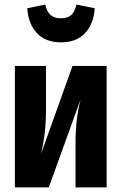

<svg xmlns="http://www.w3.org/2000/svg" viewBox="-20 -819 531 839"><path d="M446 0H310V-191Q310 -251 315.5 -295.5Q321 -340 332 -384L193 0H45V-531H181V-338Q181 -236 159 -146L297 -531H446ZM99 -783 178 -799Q185 -767 201.5 -753Q218 -739 247 -739Q275 -739 291 -753Q307 -767 314 -799L394 -783Q389 -714 351.5 -674Q314 -634 247 -634Q179 -634 141.5 -674Q104 -714 99 -783Z"/></svg>

Font: Fira Sans Extra Condensed
Style: Bold
Weight: 700
Width: 1
Designer: Carrois Corporate & Edenspiekermann AG
Foundry: Carrois Corporate GbR & Edenspiekermann AG
Version: Version 4.203